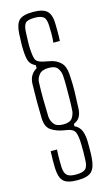

<svg xmlns="http://www.w3.org/2000/svg" viewBox="-149 -856 646 1114"><g transform="rotate(-15 173.5 -299.0)"><path d="M170 206Q109 206 86.5 183Q64 160 62 105Q61 81 61.5 57.5Q62 34 63 3H101Q100 23 99.5 37Q99 51 99 67Q99 83 100 111Q102 145 117.5 158.5Q133 172 170 172Q211 172 227 158Q243 144 244 105Q245 79 245.5 56.5Q246 34 245 9Q244 -37 235 -60.5Q226 -84 192 -90L164 -95Q124 -102 94 -122Q64 -142 62 -194Q59 -293 62 -401Q63 -433 76.5 -453Q90 -473 109 -483V-501Q82 -514 72.5 -535Q63 -556 61 -607Q60 -630 61 -652Q62 -674 63 -703Q66 -759 88.5 -781.5Q111 -804 173 -804Q234 -804 257.5 -780Q281 -756 281 -700Q281 -678 281.5 -654.5Q282 -631 280 -601H241Q244 -624 244 -655Q244 -686 243 -701Q242 -743 226 -756Q210 -769 173 -769Q131 -769 118 -755Q105 -741 103 -703Q102 -678 101 -650Q100 -622 101 -606Q103 -562 110 -540.5Q117 -519 153 -511L197 -502Q233 -495 257 -471.5Q281 -448 284 -401Q288 -346 287 -299.5Q286 -253 283 -194Q282 -166 271 -146Q260 -126 234 -115V-101Q263 -88 274 -59.5Q285 -31 285 10Q285 31 285 57.5Q285 84 283 105Q279 160 255.5 183Q232 206 170 206ZM176 -128Q216 -128 230 -149.5Q244 -171 245 -194Q247 -222 247.5 -261Q248 -300 248 -338.5Q248 -377 246 -401Q245 -424 231 -445.5Q217 -467 176 -467Q136 -467 119 -446Q102 -425 101 -402Q99 -354 99.5 -299.5Q100 -245 102 -194Q104 -168 120 -148Q136 -128 176 -128Z"/></g></svg>

Font: Big Shoulders Text Thin
Style: Regular
Weight: 100
Designer: Patric King
Foundry: XO Type Co
Version: Version 1.000; ttfautohint (v1.8.2)